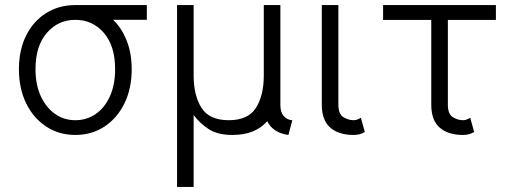

<svg xmlns="http://www.w3.org/2000/svg" viewBox="-20 -528 2056 763"><path d="M55.2 -252.9Q55.2 -329.1 83.7 -386.5Q112.3 -443.8 163.1 -475.8Q213.9 -507.8 279.3 -507.8H563.5V-449.2H429.7Q464.4 -415.5 483.9 -365.5Q503.4 -315.4 503.4 -252.9Q503.4 -176.8 474.9 -117.9Q446.3 -59.1 395.8 -25.4Q345.2 8.3 279.3 8.3Q213.9 8.3 163.1 -25.4Q112.3 -59.1 83.7 -117.9Q55.2 -176.8 55.2 -252.9ZM121.1 -252.9Q121.1 -191.9 141.8 -146.5Q162.6 -101.1 198.2 -75.7Q233.9 -50.3 279.3 -50.3Q324.7 -50.3 360.6 -75.2Q396.5 -100.1 417 -145.8Q437.5 -191.4 437.5 -252.9Q437.5 -345.7 392.6 -397.5Q347.7 -449.2 279.3 -449.2Q211.4 -449.2 166.3 -397.5Q121.1 -345.7 121.1 -252.9Z M1126 8.3Q1064.9 0 1042 -46.4Q994.1 8.3 903.8 8.3Q845.2 8.3 810.1 -14.4Q774.9 -37.1 749.5 -70.8V214.8H683.6V-507.8H749.5V-228.5Q749.5 -148.4 780.8 -99.4Q812 -50.3 889.2 -50.3Q965.8 -50.3 997.1 -99.4Q1028.3 -148.4 1028.3 -228.5V-507.8H1094.2V-111.3Q1094.2 -82 1107.2 -67.1Q1120.1 -52.2 1141.6 -49.8Z M1414.1 -60.1 1429.7 -3.4Q1410.6 8.3 1385.3 8.3Q1325.7 8.3 1292.2 -21Q1258.8 -50.3 1258.8 -112.3V-507.8H1324.7V-112.3Q1324.7 -74.7 1344.5 -62.5Q1364.3 -50.3 1385.3 -50.3Q1398.9 -50.3 1414.1 -60.1Z M1848.6 -60.1 1864.3 -3.4Q1845.2 8.3 1820.3 8.3Q1760.3 8.3 1727.1 -21Q1693.8 -50.3 1693.8 -112.3V-448.7H1502.4V-507.8H1950.7V-448.7H1759.8V-112.3Q1759.8 -74.7 1779.3 -62.5Q1798.8 -50.3 1820.3 -50.3Q1833.5 -50.3 1848.6 -60.1Z"/></svg>

Font: Giphurs Light
Style: Regular
Weight: 300
Version: Version 0.920; ttfautohint (v1.8.4.7-5d5b)